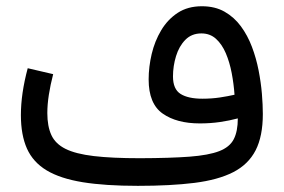

<svg xmlns="http://www.w3.org/2000/svg" viewBox="-20 -604 922 624"><path d="M752.9 -219.2Q752.9 -177.2 739.7 -151.6Q726.6 -126 692.5 -112.8Q658.4 -99.6 595.9 -94.8Q533.4 -90.1 434.8 -89.8Q343.5 -89.8 284.7 -96.8Q225.8 -103.8 192.9 -120.2Q159.9 -136.7 146.9 -165.2Q133.8 -193.6 133.8 -236.6Q133.8 -263.7 138.7 -295.7Q143.6 -327.6 152.8 -363L70.1 -382.3Q47.9 -299.6 47.9 -230Q47.9 -165.3 67.6 -121.1Q87.4 -76.9 131.6 -50.3Q175.8 -23.7 248.8 -11.8Q321.8 0 428 0Q534.7 0 611.7 -9.6Q688.7 -19.3 737.9 -44.4Q787.1 -69.6 810.7 -115.4Q834.2 -161.1 834.2 -233.4Q834.2 -262.5 831.2 -299.2Q828.1 -335.9 820.4 -375.5Q812.7 -415 798.7 -452Q784.7 -489 762.8 -518.7Q741 -548.3 709.8 -566Q678.7 -583.7 636.2 -583.7Q590.3 -583.7 557.6 -562.3Q524.9 -540.8 503.9 -505.6Q482.9 -470.5 473 -428.6Q463.1 -386.7 463.1 -345.9Q463.1 -266.8 508.7 -234.9Q554.2 -202.9 629.2 -202.9Q663.8 -202.9 694.7 -207.4Q725.6 -211.9 752.9 -219.2ZM742.2 -296.1Q721.2 -291.3 694.5 -287.2Q667.7 -283.2 637.9 -283.2Q591.6 -283.2 566.9 -298.7Q542.2 -314.2 542.2 -355.5Q542.2 -389.4 552.1 -421.6Q562 -453.9 582.4 -474.6Q602.8 -495.4 634.5 -495.4Q662.6 -495.4 682 -477.8Q701.4 -460.2 713.9 -431Q726.3 -401.9 733 -366.7Q739.7 -331.5 742.2 -296.1Z"/></svg>

Font: Estedad-FD-VF Thin
Style: Regular
Weight: 100
Designer: Amin Abedi
Version: Version 5.0